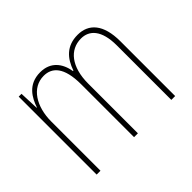

<svg xmlns="http://www.w3.org/2000/svg" viewBox="-118 -727 918 918"><g transform="rotate(-45 340.5 -268.5)"><path d="M485 -537C410 -537 371 -492 350 -430H347C337 -490 302 -537 232 -537C149 -537 118 -476 102 -429H100L96 -527H77V0H103V-333C103 -433 151 -513 232 -513C287 -513 330 -475 330 -357V0H356V-336C356 -449 408 -513 484 -513C539 -513 582 -473 582 -368V0H608V-370C608 -486 559 -537 485 -537Z"/></g></svg>

Font: Noto Sans Arabic UI Cn Th
Style: Regular
Weight: 100
Width: 3
Designer: Monotype Design Team, Nadine Chahine and Nizar Qandah
Foundry: Monotype Imaging Inc.
Version: Version 2.010